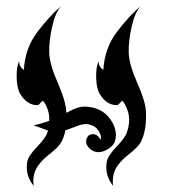

<svg xmlns="http://www.w3.org/2000/svg" viewBox="-20 -550 560 628"><path d="M440 -530Q421 -509 410.5 -462.5Q400 -416 401 -378Q402 -340 428.5 -280Q455 -220 457 -189Q461 -127 441 -86Q432 -69 401 -45Q370 -21 358 3Q346 27 350 58Q322 23 329 -20Q332 -40 361.5 -70.5Q391 -101 396 -120Q414 -173 382 -219Q380 -222 373.5 -214.5Q367 -207 364 -206Q329 -205 306 -243Q295 -262 294.5 -298Q294 -334 303 -350Q301 -334 318 -321Q322 -393 363 -446.5Q404 -500 440 -530ZM180 -530Q161 -509 150.5 -462.5Q140 -416 141 -378Q142 -340 169 -279Q196 -218 197 -181Q221 -194 236.5 -198.5Q252 -203 273 -200Q319 -194 343.5 -156Q368 -118 354 -83Q346 -69 329 -60Q312 -51 298 -52.5Q284 -54 273.5 -64Q263 -74 262 -83.5Q261 -93 265.5 -101Q270 -109 277 -110Q296 -116 309 -93Q313 -103 305 -117.5Q297 -132 287 -137Q277 -142 269.5 -143.5Q262 -145 253 -143.5Q244 -142 238 -140Q232 -138 218 -132.5Q204 -127 194 -124Q190 -103 181 -86Q172 -69 141 -45Q110 -21 98 3Q86 27 90 58Q62 23 69 -20Q72 -40 102 -70.5Q132 -101 137 -123Q128 -126 112.5 -132Q97 -138 90 -140Q118 -146 141 -155Q143 -189 122 -219Q120 -222 113.5 -214.5Q107 -207 104 -206Q69 -205 46 -243Q35 -262 34.5 -298Q34 -334 43 -350Q41 -334 58 -321Q62 -393 103 -446.5Q144 -500 180 -530Z"/></svg>

Font: SOV_mook
Style: Book
Weight: 400
Version: Version 1.00